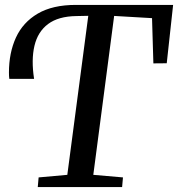

<svg xmlns="http://www.w3.org/2000/svg" viewBox="-20 -763 726 783"><path d="M134 0 137.5 -39.5 254.5 -50 340 -698.5 291.5 -697.5Q218 -696.5 176 -665Q134 -633.5 120.5 -576.2Q107 -519 119 -441.5H18Q17 -447 16.8 -453.8Q16.5 -460.5 16.5 -467.5Q16.5 -547.5 45 -609.8Q73.5 -672 134 -707.5Q194.5 -743 289.5 -743H686L660 -505L605.5 -504.5L600 -689L445.5 -698L360.5 -50L481.5 -39.5L478 0Z"/></svg>

Font: Merriweather 36pt
Style: Italic
Weight: 400
Italic angle: -7.8°
Version: Version 2.101